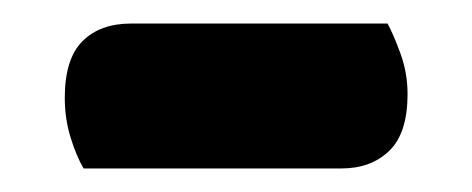

<svg xmlns="http://www.w3.org/2000/svg" viewBox="-20 -337 401 163"><path d="M51 -194Q45 -204 40 -220Q35 -236 35 -254Q35 -287 50 -302Q65 -317 91 -317H309Q314 -308 320 -291.5Q326 -275 326 -257Q326 -224 310.5 -209Q295 -194 270 -194Z"/></svg>

Font: Baloo 2
Style: Bold
Weight: 700
Designer: Sarang Kulkarni and Ek Type
Foundry: Ek Type
Version: Version 1.640;hotconv 1.0.111;makeotfexe 2.5.65597; ttfautoh